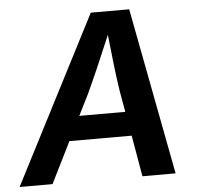

<svg xmlns="http://www.w3.org/2000/svg" viewBox="-73 -781 854 834"><g transform="rotate(-5 354.0 -364.0)"><path d="M-21 0 353 -727.5H520.5L659.2 0H514.6L483.4 -179.7H211.9L122.6 0ZM264.2 -285.2H464.8L448.7 -376Q440.9 -425.8 433.6 -487.8Q426.3 -549.8 418.5 -625Q386.7 -549.8 359.9 -487.8Q333 -425.8 309.6 -376Z"/></g></svg>

Font: Inter Semi Bold
Style: Italic
Weight: 600
Italic angle: -9.39999°
Designer: Rasmus Andersson
Foundry: rsms
Version: Version 4.000;git-3c8e0fc